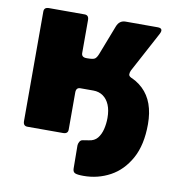

<svg xmlns="http://www.w3.org/2000/svg" viewBox="-79 -602 782 844"><g transform="rotate(10 312.0 -180.0)"><path d="M69 0Q50 0 50 -22V-511Q50 -530 72 -530H231Q250 -530 250 -508V-361Q250 -342 272 -342H278Q303 -342 310.5 -348Q318 -354 324 -369L375 -501Q386 -530 414 -530H557Q585 -530 571 -503L474 -322Q470 -313 470 -305Q470 -297 480 -292L297 -207H269Q250 -207 250 -185V-19Q250 0 228 0ZM349 170Q322 170 311.5 165.5Q301 161 301 145L300 43Q300 35 305 26Q310 17 320 16L345 12Q370 9 383.5 -7.5Q397 -24 403 -48.5Q409 -73 409 -99Q409 -133 399 -157Q389 -181 370.5 -194Q352 -207 327 -207H250V-310H381Q478 -310 533.5 -257Q589 -204 589 -103Q589 -10 555.5 50.5Q522 111 467.5 140.5Q413 170 349 170Z"/></g></svg>

Font: Libre Franklin Black
Style: Regular
Weight: 900
Designer: Pablo Impallari, Rodrigo Fuenzalida, Nhung Nguyen
Foundry: Impallari Type
Version: Version 3.000